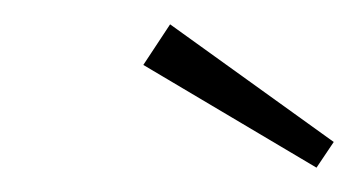

<svg xmlns="http://www.w3.org/2000/svg" viewBox="-20 -787 293 157"><path d="M119.1 -767.1 252.9 -670.9 238.8 -649.9 97.2 -733.9Z"/></svg>

Font: Fira Sans Compressed UltraLight
Style: Italic
Weight: 200
Width: 3
Italic angle: -8°
Designer: Carrois Corporate & Edenspiekermann AG
Foundry: Carrois Corporate GbR & Edenspiekermann AG
Version: Version 4.203;PS 004.203;hotconv 1.0.88;makeotf.lib2.5.64775